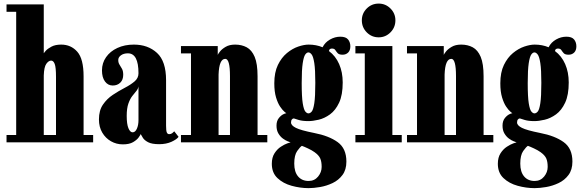

<svg xmlns="http://www.w3.org/2000/svg" viewBox="-20 -774 3169 1044"><path d="M15.5 0V-40H68V-710H15.5V-750H218V-484.5Q218 -485.5 228.2 -497.2Q238.5 -509 259.5 -520.2Q280.5 -531.5 312.5 -531.5Q366 -531.5 400.2 -492.8Q434.5 -454 434.5 -359V-40H486.5V0ZM218 -363.5V-40H284.5V-355.5Q284.5 -408 277.5 -426.2Q270.5 -444.5 258 -444.5Q244.5 -444.5 232 -427.2Q219.5 -410 218 -363.5Z M648 11Q613 11 583.5 -5.8Q554 -22.5 536 -53Q518 -83.5 518 -124.5Q518 -173.5 539.8 -205.2Q561.5 -237 593.5 -258.2Q625.5 -279.5 657.5 -296Q689.5 -312.5 711.2 -330.8Q733 -349 733 -375.5Q733 -484 675.5 -484Q652 -484 637.5 -473.2Q623 -462.5 623 -447.5Q623 -433 629.8 -422.5Q636.5 -412 643.2 -400Q650 -388 650 -367.5Q650 -340 634 -324.5Q618 -309 593 -309Q567 -309 550.8 -331Q534.5 -353 534.5 -391Q534.5 -431.5 556.8 -463.2Q579 -495 618.2 -513.2Q657.5 -531.5 708 -531.5Q784.5 -531.5 833.8 -486.2Q883 -441 883 -338V-91Q883 -63 887 -53.8Q891 -44.5 900 -44.5Q910 -44.5 917 -50.2Q924 -56 927.5 -60L951 -30Q941.5 -16.5 912.8 -3.2Q884 10 845.5 10Q806 10 785.8 -0.5Q765.5 -11 757.2 -24.2Q749 -37.5 745 -45Q743.5 -40 733.8 -26.5Q724 -13 703.5 -1Q683 11 648 11ZM701 -54.5Q715.5 -54.5 724.2 -74Q733 -93.5 733 -121V-304.5Q731 -290.5 721 -278.8Q711 -267 699 -251.5Q687 -236 678 -210.5Q669 -185 669 -143.5Q669 -99.5 678.2 -77Q687.5 -54.5 701 -54.5Z M964 0V-40H1018.5V-483.5H964V-523.5H1164V-475.5Q1165 -479.5 1175.5 -493.2Q1186 -507 1206.8 -519.2Q1227.5 -531.5 1258.5 -531.5Q1294 -531.5 1321.5 -516.8Q1349 -502 1364.8 -464.8Q1380.5 -427.5 1380.5 -359V-40H1433.5V0ZM1168.5 -368.5V-40H1230.5V-360.5Q1230.5 -454 1205 -454Q1171.5 -454 1168.5 -368.5Z M1658 249Q1612 249 1565.8 236.2Q1519.5 223.5 1488.8 194.5Q1458 165.5 1458 116.5Q1458 82 1472.8 59.2Q1487.5 36.5 1507.2 23.8Q1527 11 1542.5 5.5Q1558 0 1560 0Q1557 -1 1545 -5.5Q1533 -10 1518.8 -20.2Q1504.5 -30.5 1494 -47.8Q1483.5 -65 1483.5 -91Q1483.5 -116.5 1496.5 -132.5Q1509.5 -148.5 1524.5 -154.5Q1531.5 -158 1537 -158Q1535.5 -159 1525.5 -167.5Q1515.5 -176 1503 -194.5Q1490.5 -213 1481 -244.2Q1471.5 -275.5 1471.5 -321Q1471.5 -380.5 1491 -420.8Q1510.5 -461 1540.2 -485.5Q1570 -510 1601.8 -520.8Q1633.5 -531.5 1658 -531.5Q1699.5 -531.5 1734 -517Q1747.5 -544 1774.5 -559.2Q1801.5 -574.5 1830.5 -574.5Q1860.5 -574.5 1872.8 -559.2Q1885 -544 1885 -522Q1885 -500 1873 -488.2Q1861 -476.5 1842.5 -476.5Q1823.5 -476.5 1816 -485Q1808.5 -493.5 1803.2 -501.8Q1798 -510 1785 -510Q1780 -510 1775.2 -507.8Q1770.5 -505.5 1768.5 -496.5Q1804.5 -470 1824 -425.8Q1843.5 -381.5 1843.5 -325.5Q1843.5 -257.5 1824 -215.8Q1804.5 -174 1774.5 -152.2Q1744.5 -130.5 1712.8 -123Q1681 -115.5 1657 -115.5Q1624.5 -115.5 1604 -121.8Q1583.5 -128 1578 -130H1577Q1572 -130 1567.2 -124.5Q1562.5 -119 1562.5 -108Q1562.5 -92 1588.8 -78.8Q1615 -65.5 1688 -51Q1768.5 -35.5 1816 -1.2Q1863.5 33 1863.5 104.5Q1863.5 149 1842.2 177.5Q1821 206 1788.2 221.5Q1755.5 237 1720.5 243Q1685.5 249 1658 249ZM1657 -157.5Q1666.5 -157.5 1675 -167.5Q1683.5 -177.5 1689 -212.8Q1694.5 -248 1694.5 -323.5Q1694.5 -395.5 1689 -430.8Q1683.5 -466 1674.8 -477.5Q1666 -489 1657 -489Q1648 -489 1639.8 -477.5Q1631.5 -466 1626 -430.2Q1620.5 -394.5 1620.5 -322Q1620.5 -246.5 1626.2 -211.8Q1632 -177 1640.5 -167.2Q1649 -157.5 1657 -157.5ZM1658 210Q1690 210 1709.5 186.2Q1729 162.5 1729 133.5Q1729 105.5 1721.5 88Q1714 70.5 1690.5 53.5Q1676 43 1654.5 33Q1633 23 1621.5 19Q1612.5 24 1596.2 46.8Q1580 69.5 1580 115.5Q1580 161 1601 185.5Q1622 210 1658 210Z M2039 -571Q2001 -571 1974.2 -598Q1947.5 -625 1947.5 -663.5Q1947.5 -701 1974.2 -727.8Q2001 -754.5 2039 -754.5Q2076.5 -754.5 2103.2 -727.8Q2130 -701 2130 -663.5Q2130 -625 2103.2 -598Q2076.5 -571 2039 -571ZM1912.5 0V-40H1963.5V-483.5H1912.5V-523.5H2113.5V-40H2164.5V0Z M2193 0V-40H2247.5V-483.5H2193V-523.5H2393V-475.5Q2394 -479.5 2404.5 -493.2Q2415 -507 2435.8 -519.2Q2456.5 -531.5 2487.5 -531.5Q2523 -531.5 2550.5 -516.8Q2578 -502 2593.8 -464.8Q2609.5 -427.5 2609.5 -359V-40H2662.5V0ZM2397.5 -368.5V-40H2459.5V-360.5Q2459.5 -454 2434 -454Q2400.5 -454 2397.5 -368.5Z M2887 249Q2841 249 2794.8 236.2Q2748.5 223.5 2717.8 194.5Q2687 165.5 2687 116.5Q2687 82 2701.8 59.2Q2716.5 36.5 2736.2 23.8Q2756 11 2771.5 5.5Q2787 0 2789 0Q2786 -1 2774 -5.5Q2762 -10 2747.8 -20.2Q2733.5 -30.5 2723 -47.8Q2712.5 -65 2712.5 -91Q2712.5 -116.5 2725.5 -132.5Q2738.5 -148.5 2753.5 -154.5Q2760.5 -158 2766 -158Q2764.5 -159 2754.5 -167.5Q2744.5 -176 2732 -194.5Q2719.5 -213 2710 -244.2Q2700.5 -275.5 2700.5 -321Q2700.5 -380.5 2720 -420.8Q2739.5 -461 2769.2 -485.5Q2799 -510 2830.8 -520.8Q2862.5 -531.5 2887 -531.5Q2928.5 -531.5 2963 -517Q2976.5 -544 3003.5 -559.2Q3030.5 -574.5 3059.5 -574.5Q3089.5 -574.5 3101.8 -559.2Q3114 -544 3114 -522Q3114 -500 3102 -488.2Q3090 -476.5 3071.5 -476.5Q3052.5 -476.5 3045 -485Q3037.5 -493.5 3032.2 -501.8Q3027 -510 3014 -510Q3009 -510 3004.2 -507.8Q2999.5 -505.5 2997.5 -496.5Q3033.5 -470 3053 -425.8Q3072.5 -381.5 3072.5 -325.5Q3072.5 -257.5 3053 -215.8Q3033.5 -174 3003.5 -152.2Q2973.5 -130.5 2941.8 -123Q2910 -115.5 2886 -115.5Q2853.5 -115.5 2833 -121.8Q2812.5 -128 2807 -130H2806Q2801 -130 2796.2 -124.5Q2791.5 -119 2791.5 -108Q2791.5 -92 2817.8 -78.8Q2844 -65.5 2917 -51Q2997.5 -35.5 3045 -1.2Q3092.5 33 3092.5 104.5Q3092.5 149 3071.2 177.5Q3050 206 3017.2 221.5Q2984.5 237 2949.5 243Q2914.5 249 2887 249ZM2886 -157.5Q2895.5 -157.5 2904 -167.5Q2912.5 -177.5 2918 -212.8Q2923.5 -248 2923.5 -323.5Q2923.5 -395.5 2918 -430.8Q2912.5 -466 2903.8 -477.5Q2895 -489 2886 -489Q2877 -489 2868.8 -477.5Q2860.5 -466 2855 -430.2Q2849.5 -394.5 2849.5 -322Q2849.5 -246.5 2855.2 -211.8Q2861 -177 2869.5 -167.2Q2878 -157.5 2886 -157.5ZM2887 210Q2919 210 2938.5 186.2Q2958 162.5 2958 133.5Q2958 105.5 2950.5 88Q2943 70.5 2919.5 53.5Q2905 43 2883.5 33Q2862 23 2850.5 19Q2841.5 24 2825.2 46.8Q2809 69.5 2809 115.5Q2809 161 2830 185.5Q2851 210 2887 210Z"/></svg>

Font: Imbue 10pt Black
Style: Regular
Weight: 900
Designer: Tyler Finck
Foundry: Etcetera Type Company
Version: Version 1.102; ttfautohint (v1.8.3)